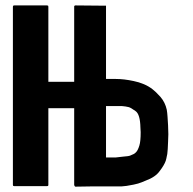

<svg xmlns="http://www.w3.org/2000/svg" viewBox="-20 -699 721 719"><path d="M606.4 -122.1Q605.5 -119.1 604.5 -113.3Q603.5 -106.4 600.6 -96.7Q594.7 -80.1 578.1 -58.6Q562.5 -36.1 525.4 -22.5Q509.8 -15.6 497.1 -11.7Q484.4 -7.8 454.1 -2.9Q436.5 0 415 -1Q394.5 -1 371.1 -1Q356.4 -1 327.1 -1Q305.7 -1 262.7 0Q260.7 0 259.8 -2Q257.8 -4.9 257.8 -6.8Q257.8 -102.5 257.8 -293.9Q237.3 -293.9 195.3 -293.9Q183.6 -293.9 161.1 -293.9Q161.1 -198.2 161.1 -6.8Q161.1 -4.9 160.2 -2.9Q158.2 -2 156.2 -2Q115.2 -2 33.2 -2Q31.2 -2 29.3 -2.9Q28.3 -4.9 28.3 -6.8Q28.3 -90.8 28.3 -257.8Q28.3 -396.5 28.3 -673.8Q28.3 -675.8 29.3 -677.7Q31.2 -678.7 33.2 -678.7Q74.2 -678.7 156.2 -678.7Q158.2 -678.7 160.2 -677.7Q161.1 -675.8 161.1 -673.8Q161.1 -580.1 161.1 -392.6Q193.4 -392.6 257.8 -392.6Q257.8 -487.3 257.8 -674.8Q257.8 -677.7 259.8 -677.7Q260.7 -678.7 262.7 -678.7Q298.8 -678.7 371.1 -677.7Q372.1 -677.7 373 -677.7Q375 -677.7 377 -677.7Q377 -639.6 377 -561.5Q377 -508.8 377 -403.3Q382.8 -403.3 414.1 -403.3Q444.3 -403.3 480.5 -395.5Q500 -391.6 518.6 -383.8Q537.1 -376 551.8 -364.3Q562.5 -356.4 581.1 -335.9Q598.6 -315.4 604.5 -288.1Q606.4 -277.3 607.4 -261.7Q608.4 -247.1 609.4 -229.5Q610.4 -212.9 610.4 -196.3Q610.4 -181.6 609.4 -168Q608.4 -136.7 606.4 -122.1ZM505.9 -220.7Q504.9 -271.5 487.3 -283.2Q469.7 -295.9 461.9 -297.9Q450.2 -300.8 436.5 -301.8Q423.8 -301.8 407.2 -301.8Q397.5 -301.8 377 -301.8Q377 -269.5 377 -205.1Q377 -172.9 377 -109.4Q378.9 -109.4 382.8 -109.4Q399.4 -109.4 414.1 -109.4Q427.7 -110.4 439.5 -112.3Q450.2 -113.3 459 -114.3Q466.8 -115.2 473.6 -119.1Q475.6 -120.1 480.5 -122.1Q484.4 -124 488.3 -127.9Q496.1 -134.8 502 -154.3Q506.8 -169.9 506.8 -204.1Q506.8 -211.9 505.9 -220.7Z"/></svg>

Font: Typeface
Style: Regular
Weight: 400
Version: Version 1.0